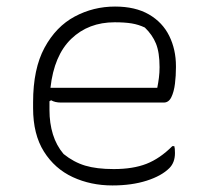

<svg xmlns="http://www.w3.org/2000/svg" viewBox="-20 -556 640 586"><path d="M331 -536Q393 -536 434.5 -512Q476 -488 496.5 -446.5Q517 -405 517 -354V-350Q517 -325 514 -300.5Q511 -276 503 -259.5Q495 -243 480 -243H166Q148 -243 136 -250L131 -247Q131 -243 131 -237V-220Q131 -180 141.5 -146Q152 -112 174 -86Q205 -61 240 -50.5Q275 -40 327 -40Q386 -40 427 -56Q468 -72 506 -110H512Q513 -107 513.5 -102Q514 -97 514 -89Q514 -60 497 -43Q473 -19 427.5 -4.5Q382 10 323 10Q257 10 202 -15.5Q147 -41 114 -93.5Q81 -146 81 -226V-244Q81 -346 116 -410.5Q151 -475 208 -505.5Q265 -536 331 -536ZM330 -488Q250 -488 197.5 -437.5Q145 -387 134 -288H460Q463 -303 465 -318.5Q467 -334 467 -351Q467 -396 456 -423Q445 -450 422 -472Q403 -481 382 -484.5Q361 -488 330 -488Z"/></svg>

Font: Recursive Sn Csl St Lt
Style: Regular
Weight: 300
Version: Version 1.079;hotconv 1.0.112;makeotfexe 2.5.65598; ttfautoh